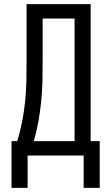

<svg xmlns="http://www.w3.org/2000/svg" viewBox="-20 -755 540 932"><path d="M36 157V-70H64Q78 -117 87.5 -165.5Q97 -214 102 -263Q107 -312 108 -361Q109 -410 109 -459V-735H420V-70H464V157H386V0H114V157ZM144 -70H342V-665H187V-459Q187 -410 186 -361Q185 -312 180 -263Q175 -214 166.5 -165.5Q158 -117 144 -70Z"/></svg>

Font: Iosevka SS18
Style: Regular
Weight: 400
Monospace: yes
Designer: Belleve Invis
Foundry: Belleve Invis
Version: Version 25.1.1; ttfautohint (v1.8.4)